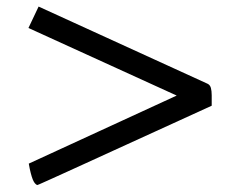

<svg xmlns="http://www.w3.org/2000/svg" viewBox="-20 -564 717 573"><path d="M599.6 -314Q606.9 -310.5 609.4 -301.5Q611.8 -292.5 611.8 -279.8V-248.5Q518.1 -205.6 446.3 -172.9Q374.5 -140.1 321 -115.7Q267.6 -91.3 230.2 -74.2Q192.9 -57.1 168 -45.9Q143.1 -34.7 128.7 -28.1Q114.3 -21.5 106.4 -18.1Q98.6 -14.6 95.7 -13.4Q92.8 -12.2 90.8 -11.7Q86.9 -13.7 83.7 -17.6Q80.6 -21.5 77.6 -28.8Q74.7 -36.1 71.8 -47.4Q68.8 -58.6 65.9 -75.7L507.3 -278.8L64.9 -480.5L95.2 -544.4Z"/></svg>

Font: Tienne
Style: Regular
Weight: 400
Designer: vernon adams
Foundry: vernon adams
Version: Version 1.001